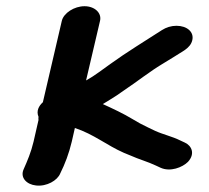

<svg xmlns="http://www.w3.org/2000/svg" viewBox="-20 -651 672 618"><path d="M179 -584 118 -322C105 -310 96 -294 104 -275C104 -271 103 -269 104 -265L88 -195C80 -161 68 -133 56 -106C44 -79 66 -57 96 -54C130 -50 165 -70 174 -93C189 -123 202 -157 211 -195L221 -239C282 -219 324 -183 379 -159L401 -150C425 -139 457 -130 482 -118L497 -111C528 -97 567 -112 585 -130C609 -156 597 -182 575 -192L560 -199C534 -212 505 -218 479 -230L456 -241C439 -249 422 -258 406 -268C378 -285 344 -301 311 -316L337 -332C349 -339 362 -348 376 -358C420 -387 463 -422 509 -449L540 -468C565 -485 593 -495 599 -522C605 -548 582 -568 548 -568C531 -568 515 -563 501 -554C450 -521 386 -482 335 -445L299 -419C282 -407 273 -401 257 -392L302 -584C308 -609 285 -631 252 -631C219 -631 185 -609 179 -584Z"/></svg>

Font: Blanket
Style: SikObl
Weight: 700
Foundry: Cannot Into Space Fonts
Version: Version 0.9